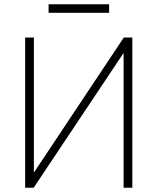

<svg xmlns="http://www.w3.org/2000/svg" viewBox="-20 -881 740 901"><path d="M98 0V-705H139V-53H127L561 -705H601V0H560V-652H573L138 0ZM208 -821V-861H492V-821Z"/></svg>

Font: Nunito Sans 10pt SemiCondensed ExtraLight
Style: Regular
Weight: 250
Width: 4
Designer: Vernon Adams
Foundry: Vernon Adams
Version: Version 3.101;gftools[0.9.27]